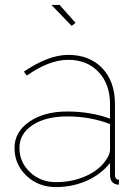

<svg xmlns="http://www.w3.org/2000/svg" viewBox="-20 -750 564 780"><path d="M207 10Q136 10 87.5 -36Q39 -82 39 -149Q39 -214 99 -255.5Q159 -297 253 -297Q348 -297 427 -268V-327Q427 -408 380.5 -457.5Q334 -507 257 -507Q180 -507 89 -443L77 -459Q177 -527 257 -527Q344 -527 395.5 -473Q447 -419 447 -327V-40Q447 -20 463 -20V0Q452 0 449 -2Q427 -10 427 -40V-88Q391 -42 333 -16Q275 10 207 10ZM207 -10Q274 -10 329.5 -35Q385 -60 412 -102Q427 -123 427 -143V-246Q347 -277 253 -277Q166 -277 112.5 -242Q59 -207 59 -149Q59 -91 102 -50.5Q145 -10 207 -10ZM271 -645 189 -730H222L287 -657Z"/></svg>

Font: Raleway
Style: Thin
Weight: 100
Designer: Matt McInerney, Pablo Impallari, Rodrigo Fuenzalida
Foundry: Matt McInerney, Pablo Impallari, Rodrigo Fuenzalida
Version: Version 3.000